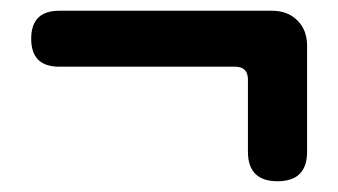

<svg xmlns="http://www.w3.org/2000/svg" viewBox="-20 -446 629 357"><path d="M496 -109Q441 -109 441 -164V-298Q441 -322 417 -322H90Q38 -322 38 -374Q38 -426 90 -426H294H486Q515 -426 533 -408Q551 -390 551 -361V-164Q551 -109 496 -109Z"/></svg>

Font: GenSenRounded TW B
Style: Regular
Weight: 700
Version: Version 1.501;PS 1;hotconv 16.6.51;makeotf.lib2.5.65220